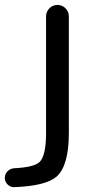

<svg xmlns="http://www.w3.org/2000/svg" viewBox="-45 -567 405 782"><path d="M235.4 -500V-24.4Q235.4 107.4 185.5 152.3Q141.6 190.4 12.7 195.3Q12.7 195.3 11.7 195.3Q-2.9 195.3 -13.7 184.6Q-25.4 173.8 -25.4 157.7Q-25.4 141.6 -14.2 130.4Q-2.9 119.1 13.7 118.2Q91.8 114.3 115.2 93.8Q142.6 68.4 142.6 -24.4V-500Q142.6 -519.5 156.2 -533.2Q169.9 -546.9 189 -546.9Q208 -546.9 221.7 -533.2Q235.4 -519.5 235.4 -500Z"/></svg>

Font: Gen Jyuu Gothic P Regular
Style: Regular
Weight: 400
Designer: [Source Han Sans]
Ryoko NISHIZUKA  (kana & ideographs); Paul D. Hunt (Latin, Greek & Cyrillic); Wenlong ZHANG  (bopomofo
Version: Version 1.002.20150607